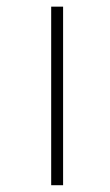

<svg xmlns="http://www.w3.org/2000/svg" viewBox="-20 -544 323 566"><path d="M130.9 2V-524.4H166V2Z"/></svg>

Font: Gen Shin Gothic ExtraLight
Style: Regular
Weight: 100
Designer: [Source Han Sans]
Ryoko NISHIZUKA  (kana & ideographs); Paul D. Hunt (Latin, Greek & Cyrillic); Wenlong ZHANG  (bopomofo
Version: Version 1.002.20150607